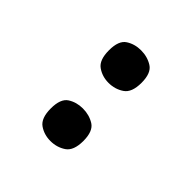

<svg xmlns="http://www.w3.org/2000/svg" viewBox="-11 -672 337 337"><g transform="rotate(-45 157.5 -503.5)"><path d="M86 -463.3Q61.8 -463.3 53.4 -475.8Q45 -488.3 45 -504.3Q45 -520 53.4 -532.1Q61.9 -544.2 86 -544.2Q110.2 -544.2 118 -532.1Q125.8 -520 125.8 -504.3Q125.8 -488.3 118 -475.8Q110.1 -463.3 86 -463.3ZM230.3 -463.3Q206.2 -463.3 197.8 -475.8Q189.3 -488.3 189.3 -504.3Q189.3 -520 197.8 -532.1Q206.2 -544.2 230.4 -544.2Q254.5 -544.2 262.3 -532.1Q270.2 -520 270.2 -504.3Q270.2 -488.3 262.3 -475.8Q254.5 -463.3 230.3 -463.3Z"/></g></svg>

Font: Darker Grotesque Light
Style: Regular
Weight: 300
Designer: Gabriel Lam
Foundry: TypeRant
Version: Version 1.000;gftools[0.9.28]